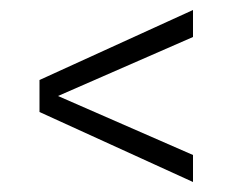

<svg xmlns="http://www.w3.org/2000/svg" viewBox="-20 -440 486 384"><path d="M366 -76 59 -216V-280L366 -420V-366L96 -248L366 -130Z"/></svg>

Font: Archivo ExtraCondensed Thin
Style: Regular
Weight: 250
Width: 2
Designer: Hector Gatti
Foundry: Omnibus-Type
Version: Version 2.001